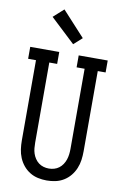

<svg xmlns="http://www.w3.org/2000/svg" viewBox="-105 -1041 711 1108"><g transform="rotate(10 250.0 -487.0)"><path d="M250 8Q224 8 198.5 2.5Q173 -3 151 -16.5Q129 -30 112.5 -50Q96 -70 86 -94Q76 -118 72.5 -143.5Q69 -169 69 -195V-665H23V-735H193V-665H147V-195Q147 -179 148.5 -163Q150 -147 155 -132Q160 -117 169 -103.5Q178 -90 190.5 -80.5Q203 -71 218.5 -66.5Q234 -62 250 -62Q266 -62 281.5 -66.5Q297 -71 309.5 -80.5Q322 -90 331 -103.5Q340 -117 345 -132Q350 -147 352 -163Q354 -179 354 -195V-665H307V-735H477V-665H431V-195Q431 -169 427.5 -143.5Q424 -118 414 -94Q404 -70 387.5 -50Q371 -30 349 -16.5Q327 -3 301.5 2.5Q276 8 250 8ZM264 -793 120 -928 180 -982 313 -837Z"/></g></svg>

Font: Iosevka Slab
Style: Regular
Weight: 400
Monospace: yes
Designer: Belleve Invis
Foundry: Belleve Invis
Version: Version 11.2.4; ttfautohint (v1.8.3)